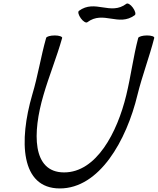

<svg xmlns="http://www.w3.org/2000/svg" viewBox="-20 -1013 886 1078"><path d="M470 -888C560 -956 646 -861 737 -928C744 -934 739 -952 726 -970C713 -988 697 -997 690 -992C600 -924 514 -1019 423 -952C416 -946 421 -928 434 -910C447 -892 463 -883 470 -888ZM239 -800C209 -694 193 -587 161 -481C86 -223 94 45 316 45C538 45 690 -223 752 -481C778 -587 819 -694 846 -800C848 -808 830 -814 805 -814C780 -814 758 -807 756 -800C728 -693 715 -586 689 -479C638 -268 521 -45 340 -45C159 -45 162 -268 224 -479C255 -586 299 -693 329 -800C331 -807 312 -814 288 -814C263 -814 241 -808 239 -800Z"/></svg>

Font: Nupuram Condensed Oblique
Style: Regular
Weight: 400
Width: 3
Designer: Santhosh Thottingal (santhosh.thottingal@gmail.com)
Foundry: SMC
Version: Version 1.000